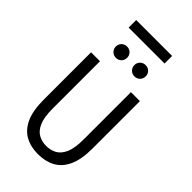

<svg xmlns="http://www.w3.org/2000/svg" viewBox="-316 -1146 1247 1247"><g transform="rotate(45 308.0 -522.0)"><path d="M308 12Q240.5 12 190.2 -15.5Q140 -43 112 -103.8Q84 -164.5 84 -265V-700H166V-265Q166 -185 185.5 -141.2Q205 -97.5 237.5 -80.5Q270 -63.5 308 -63.5Q346 -63.5 378.5 -80.5Q411 -97.5 430.5 -141.2Q450 -185 450 -265V-700H532.5V-265Q532.5 -165 504.5 -104Q476.5 -43 426 -15.5Q375.5 12 308 12ZM223 -788.5Q201 -788.5 186 -803.5Q171 -818.5 171 -840.5Q171 -862.5 186 -877.2Q201 -892 223 -892Q245.5 -892 260.2 -877.2Q275 -862.5 275 -840.5Q275 -818.5 260.2 -803.5Q245.5 -788.5 223 -788.5ZM393.5 -788.5Q371.5 -788.5 356.5 -803.5Q341.5 -818.5 341.5 -840.5Q341.5 -862.5 356.5 -877.2Q371.5 -892 393.5 -892Q416 -892 430.8 -877.2Q445.5 -862.5 445.5 -840.5Q445.5 -818.5 430.8 -803.5Q416 -788.5 393.5 -788.5ZM143 -986V-1055.5H473V-986Z"/></g></svg>

Font: Overpass Mono
Style: Regular
Weight: 400
Designer: Delve Withrington, Dave Bailey
Foundry: Delve Fonts LLC
Version: Version 4.000